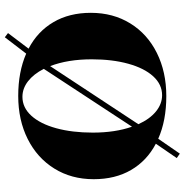

<svg xmlns="http://www.w3.org/2000/svg" viewBox="-4 -716 792 825"><g transform="rotate(90 392.5 -304.0)"><path d="M750.5 -310.1Q750.5 -214.4 704.8 -140.9Q659.2 -67.4 577.9 -26.6Q496.6 14.2 392.6 14.2Q289.6 14.2 210.9 -20L140.6 71.8L122.6 58.1L189.5 -30.3Q115.7 -68.8 75.7 -137Q35.6 -205.1 35.6 -297.9Q35.6 -393.6 81.1 -467.3Q126.5 -541 208 -581.5Q289.6 -622.1 393.6 -622.1Q498.5 -622.1 576.7 -587.4L640.6 -680.2L659.7 -667L598.1 -577.1Q671.4 -538.6 710.9 -470.7Q750.5 -402.8 750.5 -310.1ZM235.4 -301.8Q235.4 -198.7 264.6 -123L514.2 -502Q492.2 -550.8 459.7 -577.4Q427.2 -604 389.6 -604Q343.3 -604 308.3 -565.7Q273.4 -527.3 254.4 -458.7Q235.4 -390.1 235.4 -301.8ZM550.3 -306.2Q550.3 -402.3 524.9 -474.6L276.4 -95.7Q298.8 -51.8 329.8 -27.8Q360.8 -3.9 396.5 -3.9Q442.9 -3.9 477.8 -42.2Q512.7 -80.6 531.5 -149.2Q550.3 -217.8 550.3 -306.2Z"/></g></svg>

Font: TypoPRO Playfair Display SC
Style: Regular
Weight: 900
Designer: Claus Eggers Sørensen
Foundry: Claus Eggers Sørensen
Version: Version 1.004;PS 001.004;hotconv 1.0.70;makeotf.lib2.5.58329